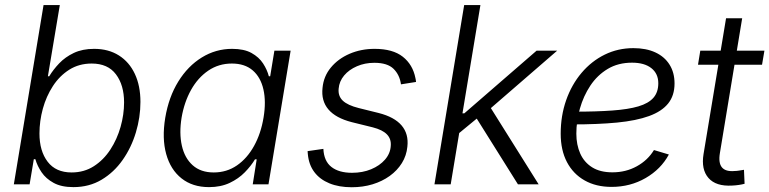

<svg xmlns="http://www.w3.org/2000/svg" viewBox="-20 -748 3122 779"><path d="M277.8 11.2Q229 11.2 197.8 -5.9Q166.5 -22.9 148.9 -48.8Q131.3 -74.7 123.5 -102.1H117.2L100.1 0H36.1L156.7 -727.5H222.7L174.3 -438.5H179.7Q195.8 -465.3 220.2 -491Q244.6 -516.6 279.5 -533.2Q314.5 -549.8 361.8 -549.8Q419.9 -549.8 462.2 -523.2Q504.4 -496.6 527.1 -448.2Q549.8 -399.9 549.8 -334.5Q549.8 -272 531.2 -210.4Q512.7 -148.9 477.5 -98.9Q442.4 -48.8 392.1 -18.8Q341.8 11.2 277.8 11.2ZM270.5 -48.3Q321.3 -48.3 360.8 -73.7Q400.4 -99.1 427.7 -141.1Q455.1 -183.1 469.2 -233.2Q483.4 -283.2 483.4 -332.5Q483.4 -402.8 450.4 -446.5Q417.5 -490.2 352.1 -490.2Q300.8 -490.2 261.2 -465.3Q221.7 -440.4 194.6 -398.7Q167.5 -356.9 153.8 -306.9Q140.1 -256.8 140.1 -206.5Q140.1 -135.3 173.3 -91.8Q206.5 -48.3 270.5 -48.3Z M828.1 11.2Q761.2 11.2 716.6 -24.2Q671.9 -59.6 654.3 -123Q636.7 -186.5 650.4 -270Q664.6 -354.5 703.4 -417.2Q742.2 -480 798.8 -514.9Q855.5 -549.8 921.9 -549.8Q970.2 -549.8 1000.5 -533Q1030.8 -516.1 1047.4 -490.5Q1064 -464.8 1070.8 -438.5H1076.2L1093.3 -542.5H1159.2L1069.3 0H1005.4L1021.5 -101.6H1014.6Q998.5 -74.7 973.1 -48.8Q947.8 -22.9 911.9 -5.9Q876 11.2 828.1 11.2ZM847.2 -48.3Q899.9 -48.3 941.4 -76.9Q982.9 -105.5 1010.7 -155.8Q1038.6 -206.1 1049.3 -271Q1060.1 -335.4 1048.8 -385Q1037.6 -434.6 1005.4 -462.4Q973.1 -490.2 920.9 -490.2Q867.2 -490.2 825 -461.4Q782.7 -432.6 755.1 -383.1Q727.5 -333.5 716.8 -271Q706.5 -207.5 717.8 -157.2Q729 -106.9 761.7 -77.6Q794.4 -48.3 847.2 -48.3Z M1407.2 11.7Q1355 11.7 1316.4 -4.2Q1277.8 -20 1255.4 -49.8Q1232.9 -79.6 1229 -122.6Q1228.5 -126.5 1228.5 -128.4Q1228.5 -130.4 1228 -134.8L1292 -144Q1294.4 -94.2 1324.7 -70.6Q1355 -46.9 1408.2 -46.9Q1451.2 -46.9 1485.8 -61.3Q1520.5 -75.7 1542 -100.3Q1563.5 -125 1565.4 -155.8Q1567.9 -184.1 1550 -202.6Q1532.2 -221.2 1492.2 -231.4L1407.2 -252.4Q1342.3 -269 1312.5 -304Q1282.7 -338.9 1288.6 -391.6Q1293 -438.5 1322.5 -474.1Q1352.1 -509.8 1398.4 -529.8Q1444.8 -549.8 1500 -549.8Q1573.7 -549.8 1614.3 -517.8Q1654.8 -485.8 1665.5 -431.2Q1666.5 -427.2 1667 -423.8Q1667.5 -420.4 1668 -415.5L1606.9 -405.8Q1601.6 -444.3 1576.7 -468.8Q1551.8 -493.2 1499 -493.2Q1460.4 -493.2 1428.2 -479.2Q1396 -465.3 1376.2 -441.7Q1356.4 -418 1354 -388.2Q1351.1 -358.4 1370.8 -339.6Q1390.6 -320.8 1435.5 -309.6L1516.1 -289.6Q1580.1 -273.4 1609.4 -239Q1638.7 -204.6 1632.8 -152.8Q1629.4 -116.7 1610.6 -86.4Q1591.8 -56.2 1561.3 -34.2Q1530.8 -12.2 1491.5 -0.2Q1452.1 11.7 1407.2 11.7Z M1836.9 -203.1 1851.1 -288.1H1863.8L2157.2 -542.5H2240.7L1949.2 -290L1941.4 -289.1ZM1742.7 0 1863.3 -727.5H1929.2L1808.6 0ZM2081.5 0 1907.7 -277.3 1962.9 -323.2 2165.5 0Z M2461.4 10.3Q2398.4 10.3 2352.1 -15.9Q2305.7 -42 2280.3 -90.3Q2254.9 -138.7 2254.9 -205.6Q2254.9 -278.3 2277.1 -341.6Q2299.3 -404.8 2339.6 -452.4Q2379.9 -500 2433.6 -526.4Q2487.3 -552.7 2549.8 -552.7Q2601.6 -552.7 2638.9 -535.4Q2676.3 -518.1 2696.5 -485.8Q2716.8 -453.6 2716.8 -409.2Q2716.8 -360.4 2690.9 -328.1Q2665 -295.9 2613.3 -277.1Q2561.5 -258.3 2483.6 -250.7Q2405.8 -243.2 2301.8 -243.2L2309.6 -294.9Q2399.4 -294.9 2464.1 -299.6Q2528.8 -304.2 2570.1 -316.4Q2611.3 -328.6 2631.1 -351.3Q2650.9 -374 2650.9 -410.2Q2650.9 -449.2 2622.8 -471.4Q2594.7 -493.7 2544.4 -493.7Q2487.8 -493.7 2445.6 -468.3Q2403.3 -442.9 2375.2 -400.6Q2347.2 -358.4 2332.8 -307.4Q2318.4 -256.3 2318.4 -205.6Q2318.4 -160.6 2334.2 -125Q2350.1 -89.4 2382.6 -69.1Q2415 -48.8 2464.8 -48.8Q2519.5 -48.8 2564 -73.5Q2608.4 -98.1 2633.3 -139.2L2693.8 -121.1Q2661.6 -61.5 2599.4 -25.6Q2537.1 10.3 2461.4 10.3Z M3081.5 -542.5 3071.8 -485.4H2812L2821.3 -542.5ZM2925.8 -673.8H2991.2L2900.9 -127.4Q2894 -86.9 2909.2 -68.8Q2924.3 -50.8 2960.9 -54.2Q2968.3 -54.2 2978.8 -55.9Q2989.3 -57.6 2998.5 -59.1L3001 -2.4Q2990.7 0.5 2977.3 2.4Q2963.9 4.4 2950.7 4.9Q2884.8 8.8 2854.5 -25.9Q2824.2 -60.5 2834.5 -123Z"/></svg>

Font: Inter 16pt Light
Style: Italic
Weight: 300
Italic angle: -9.3988°
Version: Version 4.001;git-66647c0bb